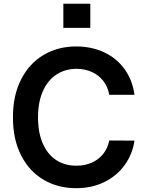

<svg xmlns="http://www.w3.org/2000/svg" viewBox="-20 -982 774 1012"><path d="M556.1 -482.2Q548.3 -524.9 524.1 -555.8Q500 -586.6 463.8 -602.8Q427.6 -619 383.5 -619.3Q323.2 -619 277.3 -589Q231.5 -558.9 206 -501.4Q180.4 -443.9 180.4 -363.6Q180.4 -282 206 -224.4Q231.5 -166.9 277.3 -137.6Q323.2 -108.3 382.8 -108.7Q426.1 -108.3 462.4 -124.1Q498.6 -139.9 523.1 -169.7Q547.6 -199.6 556.1 -241.5L688.9 -240.8Q678.6 -170.5 638 -113.3Q597.3 -56.1 531.2 -23.1Q465.2 9.9 381.4 9.9Q284.8 9.9 209.2 -34.8Q133.5 -79.5 90.7 -164.2Q47.9 -248.9 48.3 -363.6Q47.9 -478.3 91.1 -563Q134.2 -647.7 209.9 -692.5Q285.5 -737.2 381.4 -737.2Q461.6 -737.2 527.3 -707Q593 -676.8 635.5 -619.1Q677.9 -561.4 688.9 -482.2ZM313.9 -835.2V-962.4H456V-835.2Z"/></svg>

Font: Riot Sans
Style: Regular
Weight: 400
Designer: Rasmus Andersson
Foundry: rsms
Version: Version 3.005